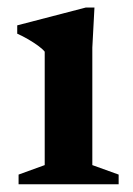

<svg xmlns="http://www.w3.org/2000/svg" viewBox="-20 -476 344 496"><path d="M224 -456.5 218.5 -353V-49.5L286.5 -25V0H28V-25L95.5 -49.5V-342.5Q89.5 -350 78 -358.2Q66.5 -366.5 52.8 -374.5Q39 -382.5 24.5 -389V-410.5L201.5 -456.5Z"/></svg>

Font: Newsreader 16pt 16pt SemiBold
Style: Regular
Weight: 600
Version: Version 1.003